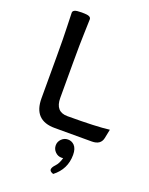

<svg xmlns="http://www.w3.org/2000/svg" viewBox="-164 -738 830 1066"><g transform="rotate(20 251.0 -205.5)"><path d="M426.3 0H207.5Q82 0 82 -129.9V-378.9Q82 -490.2 79.6 -551.8Q77.1 -613.3 77.1 -633.8Q77.1 -643.6 87.9 -648.9Q98.6 -654.3 130.4 -654.3Q163.1 -654.3 173.6 -648.9Q184.1 -643.6 184.1 -633.8Q184.1 -613.3 181.6 -551.8Q179.2 -490.2 179.2 -378.9V-168Q179.2 -85.9 251 -85.9Q423.8 -85.9 498.5 -95.7L487.8 -43Q479 0 426.3 0ZM286.6 242.7Q265.1 235.8 265.1 223.6Q265.1 210.9 282.5 192.9Q299.8 174.8 308.6 141.1Q303.7 142.1 299.3 142.1Q277.3 142.1 261.5 126.2Q245.6 110.4 245.6 87.9Q245.6 66.4 261.5 50.5Q277.3 34.7 299.3 34.7Q321.3 34.7 336.9 50.3Q354.5 68.4 354.5 105.5Q354.5 190.4 286.6 242.7Z"/></g></svg>

Font: Bainsley
Style: Regular
Weight: 400
Designer: Paul James MIller
Foundry: High-Logic / Made with FontCreator
Version: Version 1.411;March 28, 2021;FontCreator 13.0.0.2683 64-bit